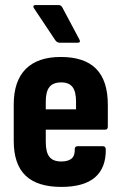

<svg xmlns="http://www.w3.org/2000/svg" viewBox="-20 -727 479 755"><path d="M221 8Q127 8 80.5 -36.5Q34 -81 34 -173V-316Q34 -408 81 -455.5Q128 -503 219 -503Q312 -503 358 -456.5Q404 -410 404 -315V-229Q404 -217 393 -217H160V-169Q160 -128 174.5 -110Q189 -92 221 -92Q248 -92 261.5 -103.5Q275 -115 274 -141Q274 -152 285 -152H385Q395 -152 396 -140Q397 -67 353.5 -29.5Q310 8 221 8ZM160 -297H279V-328Q279 -367 265 -385Q251 -403 221 -403Q189 -403 174.5 -385Q160 -367 160 -328ZM215 -559Q205 -559 198 -568L114 -694Q110 -699 111.5 -703Q113 -707 119 -707H211Q220 -707 225 -698L292 -572Q299 -559 285 -559Z"/></svg>

Font: Sofia Sans Condensed ExtraBold
Style: Regular
Weight: 800
Designer: Botio Nikoltchev, Ani Petrova
Foundry: lettersoup
Version: Version 4.101